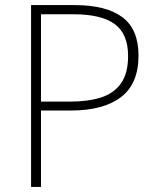

<svg xmlns="http://www.w3.org/2000/svg" viewBox="-20 -734 620 754"><path d="M273 -714Q397 -714 460.5 -666.5Q524 -619 524 -516Q524 -405 455 -352.5Q386 -300 259 -300H141V0H102V-714ZM268 -678H141V-335H255Q325 -335 376 -351Q427 -367 455 -406.5Q483 -446 483 -514Q483 -601 430.5 -639.5Q378 -678 268 -678Z"/></svg>

Font: Noto Sans Lao Looped ExtraLight
Style: Regular
Weight: 200
Designer: Mark Frömberg, Ben Mitchell
Foundry: The Fontpad Ltd
Version: Version 1.002; ttfautohint (v1.8.4.7-5d5b)